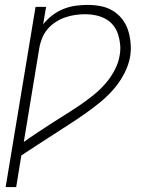

<svg xmlns="http://www.w3.org/2000/svg" viewBox="-20 -548 640 783"><path d="M3 215 125 -520H168L156 -449Q173 -470 194 -486Q215 -502 239 -511.5Q263 -521 287.5 -524.5Q312 -528 337 -528Q364 -528 390.5 -523Q417 -518 439.5 -504.5Q462 -491 478 -470.5Q494 -450 502 -425.5Q510 -401 512.5 -373.5Q515 -346 511 -319Q505 -283 487 -248.5Q469 -214 444 -185Q419 -156 388.5 -131Q358 -106 326.5 -84Q295 -62 262.5 -41Q230 -20 197.5 1Q165 22 132.5 43Q100 64 67 86L46 215ZM77 31Q105 11 133 -7.5Q161 -26 189.5 -44.5Q218 -63 247 -81Q276 -99 304 -118Q332 -137 359 -158.5Q386 -180 408.5 -205.5Q431 -231 447 -261Q463 -291 468 -322Q472 -345 470 -366.5Q468 -388 461.5 -408Q455 -428 442 -444.5Q429 -461 410.5 -471Q392 -481 371 -485.5Q350 -490 328 -490Q307 -490 286.5 -487Q266 -484 245.5 -477Q225 -470 206 -457.5Q187 -445 173 -428Q159 -411 151 -390.5Q143 -370 140 -350Z"/></svg>

Font: Iosevka Extralight Extended
Style: Italic
Weight: 200
Width: 7
Italic angle: -9°
Monospace: yes
Designer: Belleve Invis
Foundry: Belleve Invis
Version: Version 32.5.0; ttfautohint (v1.8.4)